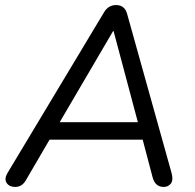

<svg xmlns="http://www.w3.org/2000/svg" viewBox="-20 -732 769 759"><path d="M40 7Q17 7 6.5 -8.5Q-4 -24 9 -47L391 -683Q408 -712 439 -712Q472 -712 482 -679L658 -49Q666 -20 655.5 -6.5Q645 7 627 7Q593 7 583 -32L544 -180H176L82 -19Q67 7 40 7ZM427 -609 216 -249H525L429 -609Z"/></svg>

Font: Nunito
Style: Italic
Weight: 400
Italic angle: -9°
Designer: Vernon Adams
Foundry: Vernon Adams
Version: Version 3.601; ttfautohint (v1.8.2.53-6de2)